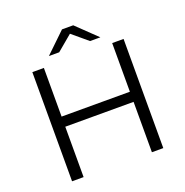

<svg xmlns="http://www.w3.org/2000/svg" viewBox="-152 -1019 1117 1157"><g transform="rotate(-20 406.5 -440.5)"><path d="M188 0H114V-700H188V-388H626V-700H699V0H626V-323H188ZM241 -757 370 -881H442L571 -757H505L406 -840L307 -757Z"/></g></svg>

Font: Modern
Style: Small
Weight: 400
Designer: Julieta Ulanovsky
Foundry: Julieta Ulanovsky
Version: Version 8.000